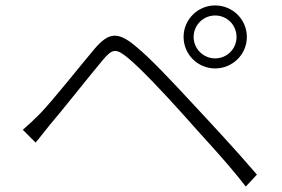

<svg xmlns="http://www.w3.org/2000/svg" viewBox="-20 -729 1040 707"><path d="M656 -593C656 -529 708 -477 772 -477C837 -477 889 -529 889 -593C889 -657 837 -709 772 -709C708 -709 656 -657 656 -593ZM693 -593C693 -637 729 -672 772 -672C816 -672 851 -637 851 -593C851 -549 816 -514 772 -514C729 -514 693 -549 693 -593ZM111 -204C126 -221 146 -248 165 -271C213 -327 304 -443 357 -506C394 -551 407 -552 452 -515C499 -476 582 -388 653 -309C720 -232 813 -136 885 -42L926 -86C852 -173 753 -279 686 -351C622 -420 534 -515 478 -560C411 -616 378 -607 328 -549C270 -480 176 -361 128 -311C104 -287 87 -271 64 -251Z"/></svg>

Font: Spoqa Han Sans Neo Light
Style: Regular
Weight: 300
Designer: [Spoqa Han Sans Neo] Dong-huui Kim ___ Younghwa Kang ___ Yujin Lee ___ [Noto Sans] Ryoko NISHIZUKA ____ (kana & ideograp
Foundry: Spoqa (http://www.spoqa-han-sans.com)
Version: Version 1.100;hotconv 1.0.109;makeotfexe 2.5.65596